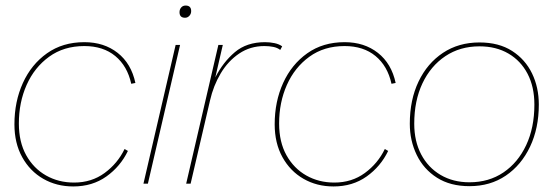

<svg xmlns="http://www.w3.org/2000/svg" viewBox="-20 -662 1995 692"><path d="M244 10Q184 10 136 -17.5Q88 -45 60 -95.5Q32 -146 32 -214Q32 -296 62.5 -363Q93 -430 149.5 -470Q206 -510 284 -510Q355 -510 404 -471.5Q453 -433 468 -363L453 -360Q439 -424 395.5 -460Q352 -496 284 -496Q210 -496 157 -457.5Q104 -419 76 -356Q48 -293 48 -217Q48 -150 74.5 -102.5Q101 -55 146 -29.5Q191 -4 247 -4Q310 -4 357 -38.5Q404 -73 429 -125L441 -118Q414 -62 363.5 -26Q313 10 244 10Z M629 -500 513 0H497L613 -500ZM647 -598Q627 -598 627 -618Q627 -628 633 -635Q639 -642 649 -642Q669 -642 669 -622Q669 -612 662.5 -605Q656 -598 647 -598Z M651 0 767 -500H783L756 -383Q784 -438 826.5 -474Q869 -510 935 -510Q953 -510 969.5 -506.5Q986 -503 997 -495L990 -482Q980 -490 965 -493Q950 -496 933 -496Q882 -496 842 -469Q802 -442 775.5 -397.5Q749 -353 737 -300L667 0Z M1182 10Q1122 10 1074 -17.5Q1026 -45 998 -95.5Q970 -146 970 -214Q970 -296 1000.5 -363Q1031 -430 1087.5 -470Q1144 -510 1222 -510Q1293 -510 1342 -471.5Q1391 -433 1406 -363L1391 -360Q1377 -424 1333.5 -460Q1290 -496 1222 -496Q1148 -496 1095 -457.5Q1042 -419 1014 -356Q986 -293 986 -217Q986 -150 1012.5 -102.5Q1039 -55 1084 -29.5Q1129 -4 1185 -4Q1248 -4 1295 -38.5Q1342 -73 1367 -125L1379 -118Q1352 -62 1301.5 -26Q1251 10 1182 10Z M1672 9Q1603 9 1555 -21.5Q1507 -52 1482 -103.5Q1457 -155 1457 -216Q1457 -302 1488.5 -368Q1520 -434 1576.5 -471.5Q1633 -509 1708 -509Q1778 -509 1825.5 -478.5Q1873 -448 1897.5 -397.5Q1922 -347 1922 -285Q1922 -200 1890.5 -133.5Q1859 -67 1803 -29Q1747 9 1672 9ZM1672 -5Q1742 -5 1794.5 -40.5Q1847 -76 1876.5 -139Q1906 -202 1906 -285Q1906 -349 1881.5 -396Q1857 -443 1812.5 -469Q1768 -495 1708 -495Q1638 -495 1585 -459.5Q1532 -424 1502.5 -361.5Q1473 -299 1473 -216Q1473 -153 1498 -105.5Q1523 -58 1568 -31.5Q1613 -5 1672 -5Z"/></svg>

Font: Prodigy Sans Thin
Style: Italic
Weight: 100
Italic angle: -13°
Designer: Wei Huang
Foundry: Wei Huang
Version: Version 1.003; ttfautohint (v1.8.3)